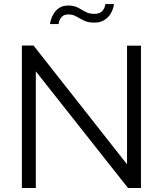

<svg xmlns="http://www.w3.org/2000/svg" viewBox="-20 -937 812 957"><path d="M158.5 -581.4V0H89.1V-710H147.2L613.2 -117.9V-709.3H682.6V0H618ZM449.3 -824.2Q419.6 -824.2 398.7 -834.4Q377.9 -844.6 360.5 -854.8Q343.2 -865 321.5 -865Q299.8 -865 289.1 -854.2Q278.5 -843.3 275.2 -831.3Q271.9 -819.3 271.9 -817H229.3Q229.3 -821.8 233.2 -836.6Q237.1 -851.3 246.9 -868Q256.8 -884.8 274.4 -897.1Q292.1 -909.4 320.6 -909.4Q348.8 -909.4 368 -899.2Q387.2 -889 405.7 -878.4Q424.2 -867.9 448.5 -867.9Q475.1 -867.9 486.7 -879.2Q498.4 -890.6 501.9 -902.6Q505.4 -914.6 505.4 -916.6H547.9Q547.9 -911.5 544 -896.9Q540.1 -882.4 529.3 -865.5Q518.5 -848.5 499.1 -836.4Q479.8 -824.2 449.3 -824.2Z"/></svg>

Font: Raleway Thin
Style: Regular
Weight: 100
Designer: Matt McInerney, Pablo Impallari, Rodrigo Fuenzalida
Foundry: Matt McInerney, Pablo Impallari, Rodrigo Fuenzalida
Version: Version 4.026